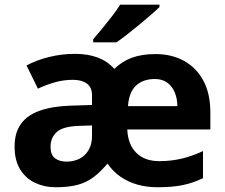

<svg xmlns="http://www.w3.org/2000/svg" viewBox="-20 -786 957 816"><path d="M641.1 -556.2Q710 -556.2 762.5 -527.1Q814.9 -498 844.5 -442.9Q874 -387.7 874 -308.1V-235.8H521Q523.4 -172.9 558.8 -137Q594.2 -101.1 657.2 -101.1Q706.5 -101.1 752 -111.8Q797.4 -122.6 842.8 -144V-28.8Q801.8 -8.8 757.6 0.5Q713.4 9.8 648.9 9.8Q604.5 9.8 564.9 -1.2Q525.4 -12.2 492.9 -34.4Q460.4 -56.6 437 -90.8Q407.7 -56.2 378.4 -33.7Q349.1 -11.2 310.8 -0.7Q272.5 9.8 215.8 9.8Q168.9 9.8 129.4 -8.8Q89.8 -27.3 65.9 -65.7Q42 -104 42 -163.1Q42 -221.2 68.4 -258.5Q94.7 -295.9 147.2 -314.9Q199.7 -334 277.8 -336.9L371.1 -339.8V-380.9Q371.1 -414.6 349.4 -430.7Q327.6 -446.8 290 -446.8Q251 -446.8 214.4 -436.5Q177.7 -426.3 141.1 -409.2L92.8 -507.8Q135.7 -530.8 189 -543.9Q242.2 -557.1 298.8 -557.1Q354 -557.1 395.8 -541.3Q437.5 -525.4 465.8 -493.2Q498 -524.9 540.3 -540.5Q582.5 -556.2 641.1 -556.2ZM371.1 -252.9 315.9 -251Q248 -249 221.4 -225.1Q194.8 -201.2 194.8 -162.1Q194.8 -127.9 213.6 -113.5Q232.4 -99.1 263.2 -99.1Q293.9 -99.1 318.4 -111.8Q342.8 -124.5 356.9 -148.9Q371.1 -173.3 371.1 -208ZM638.2 -450.2Q588.4 -450.2 558.3 -422.4Q528.3 -394.5 523.9 -335H733.9Q733.4 -368.2 722.4 -394Q711.4 -419.9 690.4 -435.1Q669.4 -450.2 638.2 -450.2ZM657.7 -766.1V-755.9Q643.6 -742.2 620.6 -722.2Q597.7 -702.1 571.3 -680.4Q544.9 -658.7 519.5 -638.9Q494.1 -619.1 475.1 -606H376V-619.1Q392.1 -637.7 413.3 -663.3Q434.6 -689 455.6 -716.3Q476.6 -743.7 490.7 -766.1Z"/></svg>

Font: Wonky
Style: Regular
Weight: 400
Designer: Monotype Design Team
Foundry: Monotype Imaging Inc.
Version: Version 3.000